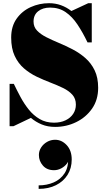

<svg xmlns="http://www.w3.org/2000/svg" viewBox="-20 -780 674 1202"><path d="M325 14.5Q278.5 14.5 241 -1Q203.5 -16.5 173.5 -42L64.5 10H40V-255H66.5Q85.5 -215.5 108.2 -173Q131 -130.5 160.2 -94Q189.5 -57.5 228.2 -34.8Q267 -12 318 -12Q359.5 -12 390.2 -26.8Q421 -41.5 438 -67Q455 -92.5 455 -125Q455 -162.5 433 -187Q411 -211.5 375 -229Q339 -246.5 295.8 -263Q252.5 -279.5 209.2 -300.2Q166 -321 130 -352Q94 -383 72 -429.8Q50 -476.5 50 -545Q50 -615 84 -663Q118 -711 172.2 -735.5Q226.5 -760 287 -760Q327 -760 362 -747.2Q397 -734.5 427 -711L532.5 -760H554.5V-514.5H528Q498 -577 465.2 -626.2Q432.5 -675.5 391 -704Q349.5 -732.5 294 -732.5Q247.5 -732.5 218.8 -709.5Q190 -686.5 190 -645Q190 -611.5 212 -588.5Q234 -565.5 270 -547.2Q306 -529 349.2 -511Q392.5 -493 435.5 -470.5Q478.5 -448 514.5 -416.5Q550.5 -385 572.5 -339.8Q594.5 -294.5 594.5 -230Q594.5 -155 556.5 -100.2Q518.5 -45.5 457 -15.5Q395.5 14.5 325 14.5ZM222 402.5V380.5Q273.5 380.5 316.5 361.8Q359.5 343 384.5 304.5Q409.5 266 406 207H412.5Q412.5 226 399 244Q385.5 262 363.8 273.8Q342 285.5 318 285.5Q274 285.5 248.8 256.8Q223.5 228 223.5 190.5Q223.5 165 237.5 143.2Q251.5 121.5 274.8 108.2Q298 95 325 95Q366.5 95 397.8 128.8Q429 162.5 429 218.5Q429 273 403 314.5Q377 356 330.5 379.2Q284 402.5 222 402.5Z"/></svg>

Font: Bodoni Moda 9pt Black
Style: Regular
Weight: 900
Designer: Owen Earl
Foundry: indestructible type
Version: Version 2.005